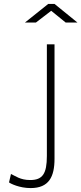

<svg xmlns="http://www.w3.org/2000/svg" viewBox="-20 -949 415 979"><path d="M315 -834H375L258 -929H226L107 -834H163L241 -894ZM258 -140V-723H219V-154C219 -63 197 -31 134 -31C83 -31 58 -52 36 -62L26 -19C33 -13 79 10 136 10C230 10 258 -48 258 -140Z"/></svg>

Font: United Sans Thin
Style: Regular
Weight: 100
Designer: Pablo Impallari, Rodrigo Fuenzalida (Modified by Dan O. Williams)
Version: Version 1.000;PS 001.000;hotconv 1.0.88;makeotf.lib2.5.64775